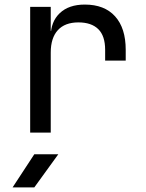

<svg xmlns="http://www.w3.org/2000/svg" viewBox="-20 -580 640 840"><path d="M112 0V-550H202V-445H221L202 -421Q202 -485 241.5 -522.5Q281 -560 351 -560Q437 -560 483.5 -508.5Q530 -457 530 -362V-315H440V-362Q440 -423 410 -452.5Q380 -482 323 -482Q264 -482 233 -448Q202 -414 202 -350V0ZM35 240 130 95H235L130 240Z"/></svg>

Font: JetBrains Mono
Style: Regular
Weight: 400
Monospace: yes
Designer: Philipp Nurullin, Konstantin Bulenkov
Foundry: JetBrains
Version: Version 2.305